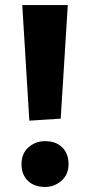

<svg xmlns="http://www.w3.org/2000/svg" viewBox="-20 -727 356 759"><path d="M96 -250 68 -707H248L220 -258ZM65 -78Q65 -120 92.5 -144.5Q120 -169 158 -169Q201 -169 226 -144.5Q251 -120 251 -78Q251 -37 223 -12.5Q195 12 158 12Q115 12 90 -12.5Q65 -37 65 -78Z"/></svg>

Font: Bitter Thin ExtraBold
Style: Regular
Weight: 800
Version: Version 3.020